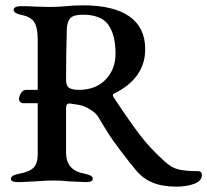

<svg xmlns="http://www.w3.org/2000/svg" viewBox="-20 -677 775 718"><path d="M735 -23Q735 0 706 10.5Q677 21 640 21Q586 21 548.5 5Q511 -11 484 -46L466 -68Q429 -115 405 -148.5Q381 -182 346 -242Q339 -253 323.5 -263.5Q308 -274 293 -280Q280 -285 241 -290H239Q227 -290 227 -272V-107Q227 -74 243.5 -54Q260 -34 298 -27Q313 -24 320 -19.5Q327 -15 327 -8Q327 4 301 4Q291 4 234 1Q209 -2 183 -2Q149 -2 117 1Q107 1 86 2.5Q65 4 47 4Q21 4 21 -8Q21 -15 28 -19.5Q35 -24 50 -27Q89 -34 105 -49.5Q121 -65 121 -99V-291H67Q61 -291 56 -295.5Q51 -300 51 -306Q51 -317 58.5 -329Q66 -341 78 -341H121V-530Q121 -573 108.5 -593.5Q96 -614 61 -621Q31 -627 31 -641Q31 -647 38.5 -650.5Q46 -654 57 -654Q89 -654 121 -652L169 -651Q186 -651 216 -653Q254 -657 292 -657Q405 -657 464 -615.5Q523 -574 523 -493Q523 -384 405 -326Q402 -325 402 -321Q402 -318 405 -313Q466 -221 503 -172.5Q540 -124 596 -73Q622 -49 649 -43Q676 -37 720 -37Q735 -37 735 -23ZM412 -476Q412 -547 385 -584.5Q358 -622 290 -622Q255 -622 243 -609Q231 -596 230 -570Q227 -467 227 -378Q227 -356 238.5 -348.5Q250 -341 275 -341Q338 -341 375 -379.5Q412 -418 412 -476Z"/></svg>

Font: EB Garamond Medium
Style: Regular
Weight: 500
Designer: Georg Duffner and Octavio Pardo
Foundry: Georg Duffner
Version: Version 1.000